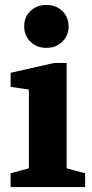

<svg xmlns="http://www.w3.org/2000/svg" viewBox="-20 -758 374 778"><path d="M23 0V-56L97 -76V-395L23 -406V-463L200 -503H250V-76L325 -56V0ZM168 -564Q129 -564 103.5 -589Q78 -614 78 -651Q78 -689 103.5 -713.5Q129 -738 168 -738Q207 -738 232.5 -713.5Q258 -689 258 -651Q258 -614 232.5 -589Q207 -564 168 -564Z"/></svg>

Font: Manuale ExtraBold
Style: Regular
Weight: 800
Version: Version 1.002